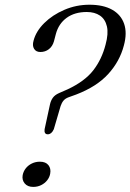

<svg xmlns="http://www.w3.org/2000/svg" viewBox="-20 -762 538 792"><path d="M186 -330.5 164 -229Q162.5 -219 165.8 -213.5Q169 -208 177 -208Q184.5 -208 190.8 -213Q197 -218 202 -229L230 -324.5Q234.5 -338 242 -347Q249.5 -356 263.5 -361L294 -372Q379 -404.5 426.5 -456.8Q474 -509 491 -574.5Q505 -626 492 -663.8Q479 -701.5 442.5 -722Q406 -742.5 349 -742.5Q294.5 -742.5 245.5 -721.5Q196.5 -700.5 162.5 -666.8Q128.5 -633 118.5 -594.5Q112.5 -574 120.5 -560.8Q128.5 -547.5 146.5 -547.5Q166.5 -547.5 181.5 -559Q196.5 -570.5 202.5 -591.5L210.5 -622Q222 -664.5 255 -688.5Q288 -712.5 338 -712.5Q370.5 -712.5 392.2 -697.8Q414 -683 421 -653.2Q428 -623.5 415.5 -578Q400 -517.5 365 -472.2Q330 -427 260 -394L223.5 -378Q206.5 -370.5 198 -358.8Q189.5 -347 186 -330.5ZM117 9Q94 9 82 -5.2Q70 -19.5 73.5 -39.5Q76.5 -55 86.2 -67.5Q96 -80 111.2 -87.5Q126.5 -95 144.5 -95Q168.5 -95 179.8 -80.8Q191 -66.5 187 -45.5Q184.5 -31 174.8 -18.5Q165 -6 150 1.5Q135 9 117 9Z"/></svg>

Font: Fraunces Light
Style: Italic
Weight: 300
Italic angle: -16°
Version: Version 1.000;[b76b70a41]